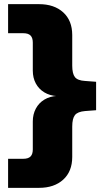

<svg xmlns="http://www.w3.org/2000/svg" viewBox="-20 -725 524 925"><path d="M19 180V40H92Q116 40 127 29Q138 18 138 -5V-140Q138 -174 152.5 -201.5Q167 -229 193.5 -245Q220 -261 255 -263V-262Q220 -264 193.5 -280Q167 -296 152.5 -323Q138 -350 138 -385V-520Q138 -543 127 -554Q116 -565 92 -565H19V-705H168Q241 -705 284.5 -665.5Q328 -626 328 -556V-409Q328 -370 341 -353.5Q354 -337 390 -335L443 -331V-194L390 -190Q354 -187 341 -170.5Q328 -154 328 -115V31Q328 101 284.5 140.5Q241 180 168 180Z"/></svg>

Font: Nunito Sans 10pt SemiExpanded Black
Style: Regular
Weight: 900
Width: 6
Designer: Vernon Adams
Foundry: Vernon Adams
Version: Version 3.101;gftools[0.9.27]